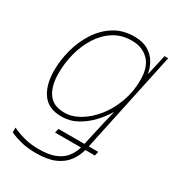

<svg xmlns="http://www.w3.org/2000/svg" viewBox="-186 -646 904 994"><g transform="rotate(30 265.5 -149.0)"><path d="M182 240Q131 240 92.5 230Q54 220 26 207V178Q55 193 96 204Q137 215 183 215Q244 215 281.5 200Q319 185 340 158.5Q361 132 371 98H216L222 73H377L397 -17Q403 -45 411.5 -80.5Q420 -116 427 -144H425Q404 -108 370.5 -72.5Q337 -37 294.5 -13.5Q252 10 202 10Q124 10 87.5 -41.5Q51 -93 51 -178Q51 -239 67.5 -302Q84 -365 118 -418.5Q152 -472 203.5 -505Q255 -538 325 -538Q375 -538 407.5 -518.5Q440 -499 457.5 -469Q475 -439 480 -407H482L509 -528H531L403 73H460L454 98H397Q386 138 362 170Q338 202 295 221Q252 240 182 240ZM205 -15Q251 -15 296.5 -42Q342 -69 379.5 -116Q417 -163 440 -225.5Q463 -288 463 -358Q463 -436 424.5 -474.5Q386 -513 324 -513Q262 -513 216 -483.5Q170 -454 139 -404.5Q108 -355 93 -296Q78 -237 78 -178Q78 -103 108 -59Q138 -15 205 -15Z"/></g></svg>

Font: Noto Sans Thin
Style: Italic
Weight: 100
Italic angle: -12°
Designer: Monotype Design Team
Foundry: Monotype Imaging Inc.
Version: Version 2.013; ttfautohint (v1.8.4.7-5d5b)